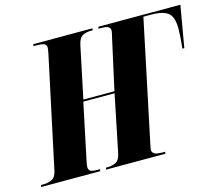

<svg xmlns="http://www.w3.org/2000/svg" viewBox="-122 -846 1129 979"><g transform="rotate(-15 442.5 -357.0)"><path d="M-21 0 -18 -10H-7Q18 -10 39 -19.5Q60 -29 67 -65L189 -636Q196 -667 196 -679Q196 -691 186 -697.5Q176 -704 138 -704H128L129 -714H442L440 -704H430Q407 -704 387.5 -694.5Q368 -685 360 -647L303 -375H467L526 -642Q529 -655 531 -663.5Q533 -672 533 -679Q533 -690 523.5 -697Q514 -704 482 -704H471L473 -714H906L868 -495H858Q862 -533 863.5 -557Q865 -581 865 -598Q865 -663 837 -683.5Q809 -704 748 -704H708L575 -72Q573 -60 571 -52Q569 -44 569 -37Q569 -26 579.5 -18Q590 -10 627 -10H638L635 0H322L325 -10H336Q358 -10 377.5 -20Q397 -30 404 -67L465 -365H300L238 -70Q236 -60 234.5 -52Q233 -44 233 -37Q233 -23 242.5 -16.5Q252 -10 283 -10H294L291 0Z"/></g></svg>

Font: Noto Serif Display ExtraCondensed Black
Style: Italic
Weight: 900
Width: 2
Italic angle: -12°
Designer: Monotype Design Team
Foundry: Monotype Imaging Inc.
Version: Version 2.009